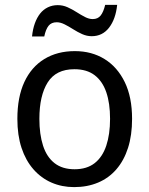

<svg xmlns="http://www.w3.org/2000/svg" viewBox="-20 -755 610 785"><path d="M520 -269Q520 -202 503.5 -150.5Q487 -99 456 -63Q425 -27 381 -8.5Q337 10 283 10Q233 10 190.5 -8.5Q148 -27 116.5 -63Q85 -99 68 -150.5Q51 -202 51 -269Q51 -358 79.5 -419.5Q108 -481 161 -513.5Q214 -546 286 -546Q355 -546 407.5 -513.5Q460 -481 490 -419.5Q520 -358 520 -269ZM141 -269Q141 -206 156 -159.5Q171 -113 203 -88Q235 -63 285 -63Q335 -63 367 -88Q399 -113 414.5 -159.5Q430 -206 430 -269Q430 -333 414.5 -378Q399 -423 367 -447.5Q335 -472 284 -472Q209 -472 175 -418Q141 -364 141 -269ZM459 -735Q453 -677 426 -642Q399 -607 355 -607Q335 -607 316 -615.5Q297 -624 279 -635.5Q261 -647 244 -655.5Q227 -664 212 -664Q190 -664 178.5 -649.5Q167 -635 161 -606H111Q114 -636 122.5 -659.5Q131 -683 144 -699.5Q157 -716 175.5 -725Q194 -734 216 -734Q237 -734 256 -725.5Q275 -717 293 -705.5Q311 -694 327.5 -685.5Q344 -677 359 -677Q380 -677 391.5 -691.5Q403 -706 410 -735Z"/></svg>

Font: Noto Sans Display
Style: Regular
Weight: 400
Designer: Monotype Design Team
Foundry: Monotype Imaging Inc.
Version: Version 2.003